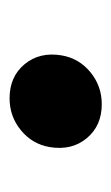

<svg xmlns="http://www.w3.org/2000/svg" viewBox="67 -550 238 413"><g transform="rotate(90 186.5 -344.0)"><path d="M191.9 -245.1Q145.5 -245.1 118.7 -277.3Q91.8 -309.6 99.6 -356.9Q106 -394.5 135.7 -418.9Q165.5 -443.4 204.6 -443.4Q251 -443.4 277.8 -411.1Q304.7 -378.9 296.9 -331.5Q290.5 -293.9 260.7 -269.5Q231 -245.1 191.9 -245.1Z"/></g></svg>

Font: Inter Black
Style: Italic
Weight: 900
Italic angle: -9.39999°
Designer: Rasmus Andersson
Foundry: rsms
Version: Version 4.000;git-a52131595